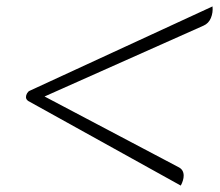

<svg xmlns="http://www.w3.org/2000/svg" viewBox="-20 -591 686 599"><path d="M68 -276Q61 -281 61 -288Q61 -294 64.5 -300Q68 -306 73 -308L643 -571Q645 -552 638 -535Q631 -518 615 -511L119 -290L538 -69Q553 -61 553 -43Q553 -29 544 -12Z"/></svg>

Font: K2D Thin
Style: Italic
Weight: 100
Italic angle: -10°
Designer: Katatrad Aksorn Co.,Ltd.
Foundry: Cadson Demak Co.,Ltd.
Version: Version 1.000; ttfautohint (v1.6)